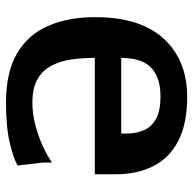

<svg xmlns="http://www.w3.org/2000/svg" viewBox="-22 -626 658 655"><g transform="rotate(-90 307.5 -299.0)"><path d="M304 10Q211 10 152.5 -21Q94 -52 67 -107Q40 -162 40 -233V-305H437Q437 -345 432 -382.5Q427 -420 411.5 -451Q396 -482 365.5 -500Q335 -518 284 -518Q245 -518 206 -507.5Q167 -497 134 -481.5Q101 -466 80 -451V-481L70 -568Q89 -581 144 -594.5Q199 -608 284 -608Q389 -608 453 -570Q517 -532 546.5 -463.5Q576 -395 576 -304Q576 -150 502.5 -70Q429 10 304 10ZM304 -81Q351 -81 380.5 -96.5Q410 -112 423.5 -141.5Q437 -171 437 -215H179V-196Q179 -163 190.5 -137Q202 -111 229.5 -96Q257 -81 304 -81Z"/></g></svg>

Font: Red Rose SemiBold
Style: Regular
Weight: 600
Designer: Jaikishan Patel
Version: Version 2.000